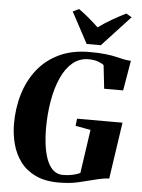

<svg xmlns="http://www.w3.org/2000/svg" viewBox="-64 -1043 818 1103"><g transform="rotate(5 345.0 -491.5)"><path d="M316 10Q237 10 182.5 -16Q128 -42 95 -86.2Q62 -130.5 47 -186.2Q32 -242 31.5 -301Q31 -394 55.8 -476Q80.5 -558 130.2 -620.2Q180 -682.5 254.5 -717.5Q329 -752.5 428.5 -752.5Q484 -752.5 520.8 -748.2Q557.5 -744 582.5 -738Q607.5 -732 628 -727.5Q638 -726 648 -724.5Q658 -723 669 -722.5L639.5 -549.5H530L515 -684.5Q504 -694 481.2 -702.2Q458.5 -710.5 426.5 -710.5Q374 -710.5 334.8 -677.8Q295.5 -645 269.5 -587Q243.5 -529 230.2 -453Q217 -377 217 -291.5Q217 -248.5 222.5 -203.5Q228 -158.5 241.2 -120.2Q254.5 -82 278 -58.8Q301.5 -35.5 337.5 -35.5Q364.5 -35.5 390.5 -40.8Q416.5 -46 436 -55.5L472.5 -307L385 -323L390 -364.5H652L604 -38Q586.5 -38 564.8 -34Q543 -30 522.5 -24.5Q481 -14 431.2 -2Q381.5 10 316 10ZM407.5 -797 311.5 -976 347 -993Q378.5 -970.5 407.5 -946Q436.5 -921.5 461.5 -897.5Q497.5 -924 538.8 -947.8Q580 -971.5 619 -991L651.5 -972.5L489 -797Z"/></g></svg>

Font: Merriweather 96pt Black
Style: Italic
Weight: 900
Italic angle: -7.8°
Version: Version 2.101